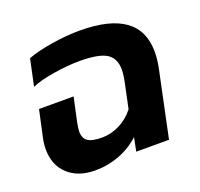

<svg xmlns="http://www.w3.org/2000/svg" viewBox="-104 -664 824 793"><g transform="rotate(-20 308.5 -267.5)"><path d="M23 -137Q23 -161 29 -188L54 -303H206L183 -197Q178 -172 178 -158Q178 -129 196.5 -116Q215 -103 260 -103Q299 -103 336.5 -122Q374 -141 401 -175L423 -279Q431 -316 431 -340Q431 -389 397 -410.5Q363 -432 278 -432Q227 -432 164.5 -422Q102 -412 66 -396L91 -513Q133 -529 198.5 -539.5Q264 -550 322 -550Q584 -550 584 -362Q584 -327 575 -285L515 0H371L383 -60Q345 -24 293.5 -4.5Q242 15 187 15Q112 15 67.5 -26Q23 -67 23 -137Z"/></g></svg>

Font: Prompt SemiBold
Style: Italic
Weight: 600
Italic angle: -12°
Designer: Katatrad Team
Foundry: CadsonDemak
Version: Version 1.001